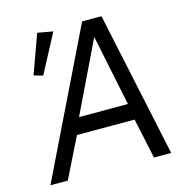

<svg xmlns="http://www.w3.org/2000/svg" viewBox="-109 -847 914 949"><g transform="rotate(-15 348.0 -372.5)"><path d="M122 0 224 -206H519L563 0H651L493 -742H394L33 0ZM432 -652 507 -289H257ZM139 -533 244 -731 165 -745 93 -546Z"/></g></svg>

Font: Cheyenne Sans
Style: Italic
Weight: 400
Italic angle: -8.13011°
Designer: The Public Sans project authors (U.S. Web Design System), Libre Franklin designed by Pablo Impallari and Rodrigo Fuenzal
Foundry: The Cheyenne Sans Project Authors
Version: Version 2.007